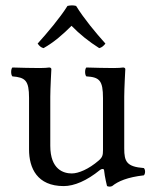

<svg xmlns="http://www.w3.org/2000/svg" viewBox="-20 -682 571 714"><path d="M263 -660C252.3 -663 241.7 -662.3 231 -660C202 -614 156 -560 120 -520C126 -511 133 -505 142 -503C181 -525 214 -554 246 -586C276 -555 311 -527 349 -503C358.4 -504.9 367 -513 372 -520C336 -560 292 -613 263 -660ZM217 10C256 10 303 -10 352 -50C357 -54 366.3 -56 367 -49C369.5 -23.5 378 10 378 10C386 13 390.5 12.5 397 10C419 -8 454 -23 515 -30C521 -36 521 -51 515 -57C451 -62 442 -81 442 -130V-322C442 -352 446 -425 446 -425C446 -428 443 -431 438 -431C433 -430 418 -429 403 -429C371 -429 335 -430 301 -431C295 -425 295 -404 301 -398C350 -395 363 -383 363 -317V-124C363 -105 361 -97 347 -85C310 -53 272 -37 247 -37C217 -37 167 -51 167 -140V-322C167 -352 171 -425 171 -425C171 -428 168 -431 163 -431C158 -430 143 -429 128 -429C96 -429 60 -430 26 -431C20 -425 20 -404 26 -398C74 -394 88 -383 88 -318V-126C88 -57 118 10 217 10Z"/></svg>

Font: Libertinus Math
Style: Regular
Weight: 400
Designer: Philipp H. Poll
Foundry: Khaled Hosny
Version: Version 6.2